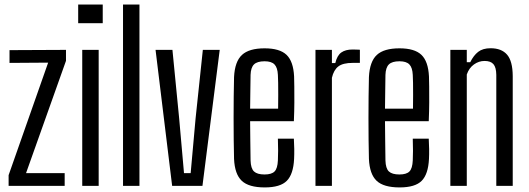

<svg xmlns="http://www.w3.org/2000/svg" viewBox="-20 -820 2333 847"><path d="M18 0V-47.3L192.4 -543.7L22 -542.5V-598.8L271.1 -600V-551.7L94.9 -56.3H265.3V0Z M324.9 -717.6V-800H433.2V-717.6ZM342.8 0V-600H415.3V0Z M522.7 0V-800H595.2V0Z M739.4 0 666.2 -600H740.7L770.4 -297.4L791.7 -56.3H821.1L842.8 -297.4L874.8 -600H949.3L873.1 0Z M1147.8 6.8Q1077.4 6.8 1046.5 -22.4Q1015.6 -51.5 1012.5 -118.7Q1011.5 -157.6 1011 -203.6Q1010.5 -249.5 1010.5 -298.4Q1010.5 -347.2 1011 -393.9Q1011.5 -440.5 1012.5 -480.1Q1015.9 -548.5 1047.3 -577.6Q1078.6 -606.8 1147.3 -606.8Q1214.1 -606.8 1244.1 -578Q1274.1 -549.3 1277.4 -482.9Q1277.9 -467.5 1278.3 -437.8Q1278.8 -408.1 1278.5 -368.6Q1278.3 -329.2 1276.4 -285.3H1083.4Q1083.4 -245 1084.2 -202.4Q1084.9 -159.8 1085.4 -112.3Q1086.4 -76.9 1100.6 -63.6Q1114.8 -50.3 1147 -50.3Q1178.1 -50.3 1191.2 -63.6Q1204.4 -76.9 1205.9 -112.3Q1206.9 -130.2 1206.9 -154.5Q1206.9 -178.8 1205.9 -208.4H1276.4Q1277.8 -187.1 1278.1 -162.7Q1278.4 -138.4 1277.4 -118.7Q1274.1 -51.5 1245.3 -22.4Q1216.5 6.8 1147.8 6.8ZM1083.4 -340.6H1206.9Q1207.3 -371.4 1207.4 -401.1Q1207.6 -430.8 1207.1 -454.3Q1206.7 -477.8 1205.9 -489.6Q1204.4 -521.9 1190.9 -535.8Q1177.5 -549.7 1147.3 -549.7Q1114.6 -549.7 1100.5 -535.8Q1086.4 -521.9 1085.4 -489.6Q1084.9 -448.5 1084.3 -412.1Q1083.6 -375.6 1083.4 -340.6Z M1371.7 0V-600H1444.2V-541.7H1459.1Q1467.2 -575.5 1485.7 -588.5Q1504.2 -601.6 1535.3 -601.6Q1543.9 -601.6 1552.8 -601.2Q1561.6 -600.8 1567.6 -600.6V-542.6H1536.1Q1492.9 -542.6 1472.5 -526.9Q1452.1 -511.2 1444.2 -476.8V0Z M1742.8 6.8Q1672.4 6.8 1641.5 -22.4Q1610.6 -51.5 1607.5 -118.7Q1606.5 -157.6 1606 -203.6Q1605.5 -249.5 1605.5 -298.4Q1605.5 -347.2 1606 -393.9Q1606.5 -440.5 1607.5 -480.1Q1610.9 -548.5 1642.3 -577.6Q1673.6 -606.8 1742.3 -606.8Q1809.1 -606.8 1839.1 -578Q1869.1 -549.3 1872.4 -482.9Q1872.9 -467.5 1873.3 -437.8Q1873.8 -408.1 1873.5 -368.6Q1873.3 -329.2 1871.4 -285.3H1678.4Q1678.4 -245 1679.2 -202.4Q1679.9 -159.8 1680.4 -112.3Q1681.4 -76.9 1695.6 -63.6Q1709.8 -50.3 1742 -50.3Q1773.1 -50.3 1786.2 -63.6Q1799.4 -76.9 1800.9 -112.3Q1801.9 -130.2 1801.9 -154.5Q1801.9 -178.8 1800.9 -208.4H1871.4Q1872.8 -187.1 1873.1 -162.7Q1873.4 -138.4 1872.4 -118.7Q1869.1 -51.5 1840.3 -22.4Q1811.5 6.8 1742.8 6.8ZM1678.4 -340.6H1801.9Q1802.3 -371.4 1802.4 -401.1Q1802.6 -430.8 1802.1 -454.3Q1801.7 -477.8 1800.9 -489.6Q1799.4 -521.9 1785.9 -535.8Q1772.5 -549.7 1742.3 -549.7Q1709.6 -549.7 1695.5 -535.8Q1681.4 -521.9 1680.4 -489.6Q1679.9 -448.5 1679.3 -412.1Q1678.6 -375.6 1678.4 -340.6Z M1966.7 0V-600H2039.2V-545.7H2054.5Q2069.1 -575.4 2089.5 -591.3Q2110 -607.2 2144.2 -607.2Q2192.4 -607.2 2216.9 -578.9Q2241.4 -550.7 2241.9 -484.7V0H2169.4V-489.8Q2169 -522.7 2156.8 -536.9Q2144.6 -551.1 2117.8 -551.1Q2092.2 -551.1 2070.7 -535.6Q2049.1 -520.1 2039.2 -491.4V0Z"/></svg>

Font: Big Shoulders Thin
Style: Regular
Weight: 100
Designer: Patric King
Foundry: XO Type Co
Version: Version 2.002